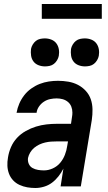

<svg xmlns="http://www.w3.org/2000/svg" viewBox="-20 -932 540 960"><path d="M157 8Q136 8 116 4.5Q96 1 77.5 -7.5Q59 -16 45.5 -30.5Q32 -45 25 -63.5Q18 -82 17 -102.5Q16 -123 20 -145Q24 -171 35 -196.5Q46 -222 65 -242.5Q84 -263 109 -277Q134 -291 160 -299Q186 -307 212.5 -310Q239 -313 265 -313H335L340 -347Q341 -352 341.5 -358Q342 -364 342 -369Q342 -385 336.5 -399Q331 -413 319.5 -422.5Q308 -432 293.5 -436Q279 -440 263 -440Q247 -440 230.5 -436.5Q214 -433 199.5 -423.5Q185 -414 175 -399.5Q165 -385 163 -369V-368H63V-369Q67 -392 76.5 -414Q86 -436 101 -455.5Q116 -475 136.5 -489.5Q157 -504 179 -512.5Q201 -521 224 -524.5Q247 -528 270 -528Q296 -528 322 -523.5Q348 -519 370 -507.5Q392 -496 409 -477.5Q426 -459 434 -435.5Q442 -412 442.5 -385.5Q443 -359 439 -332L384 0H283L297 -89Q287 -69 272.5 -50.5Q258 -32 240 -18.5Q222 -5 200 1.5Q178 8 157 8ZM200 -80Q222 -80 244 -90Q266 -100 281 -118Q296 -136 304.5 -158Q313 -180 316 -202L320 -225H265Q250 -225 235.5 -224Q221 -223 206 -219.5Q191 -216 177 -209.5Q163 -203 151 -193Q139 -183 131 -169.5Q123 -156 120 -142Q118 -126 124 -112.5Q130 -99 142.5 -92Q155 -85 170 -82.5Q185 -80 200 -80ZM405 -600Q388 -600 372.5 -606Q357 -612 347.5 -624.5Q338 -637 335.5 -653.5Q333 -670 335 -687Q337 -698 343.5 -709Q350 -720 359.5 -727.5Q369 -735 381 -737.5Q393 -740 404 -740Q421 -740 436.5 -734Q452 -728 461.5 -715.5Q471 -703 474 -686.5Q477 -670 474 -653Q472 -642 465.5 -631Q459 -620 449.5 -612.5Q440 -605 428 -602.5Q416 -600 405 -600ZM205 -600Q188 -600 172.5 -606Q157 -612 147.5 -624.5Q138 -637 135.5 -653.5Q133 -670 135 -687Q137 -698 143.5 -709Q150 -720 159.5 -727.5Q169 -735 181 -737.5Q193 -740 204 -740Q221 -740 236.5 -734Q252 -728 261.5 -715.5Q271 -703 274 -686.5Q277 -670 274 -653Q272 -642 265.5 -631Q259 -620 249.5 -612.5Q240 -605 228 -602.5Q216 -600 205 -600ZM489 -838H189V-912H489Z"/></svg>

Font: Iosevka Semibold Oblique
Style: Regular
Weight: 600
Italic angle: -9°
Monospace: yes
Designer: Belleve Invis
Foundry: Belleve Invis
Version: Version 32.5.0; ttfautohint (v1.8.4)